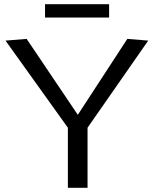

<svg xmlns="http://www.w3.org/2000/svg" viewBox="-20 -888 729 908"><path d="M301 0V-284L6 -696L106 -704L348 -345L582 -704L681 -696L394 -284V0ZM193 -805V-868H496V-805Z"/></svg>

Font: Georama SemiExpanded
Style: Regular
Weight: 400
Width: 6
Designer: Jean-Baptiste Levee
Foundry: Production Type
Version: Version 1.001